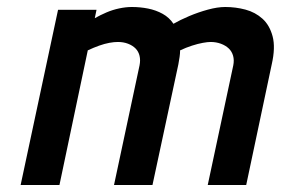

<svg xmlns="http://www.w3.org/2000/svg" viewBox="-20 -529 803 549"><path d="M647 -342 574 0H684L757 -345Q768 -393 759.5 -425Q751 -457 730.5 -475.5Q710 -494 682 -501.5Q654 -509 624 -509Q602 -509 574.5 -501.5Q547 -494 521 -483Q495 -472 476 -461Q464 -479 445 -489.5Q426 -500 403.5 -504.5Q381 -509 357 -509Q340 -509 321 -505Q302 -501 284.5 -493.5Q267 -486 251 -477L256 -501H146L39 0H150L231 -385Q248 -393 263.5 -398.5Q279 -404 292.5 -406.5Q306 -409 317 -409Q333 -409 346 -404Q359 -399 367.5 -390.5Q376 -382 379 -369.5Q382 -357 379 -342L306 0H416L490 -345Q492 -356 493.5 -366Q495 -376 495 -385Q512 -393 529 -398.5Q546 -404 560 -406.5Q574 -409 582 -409Q598 -409 611.5 -404Q625 -399 634 -390.5Q643 -382 646.5 -369.5Q650 -357 647 -342Z"/></svg>

Font: Advent Pro
Style: Italic
Weight: 400
Italic angle: -12°
Designer: VivaRado, Andreas Kalpakidis
Foundry: VivaRado, Andreas Kalpakidis
Version: Version 3.000